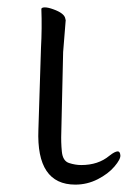

<svg xmlns="http://www.w3.org/2000/svg" viewBox="-20 -494 346 520"><path d="M184 6Q78 6 84 -143L91 -364Q94 -418 92 -470Q93 -474 101.5 -474Q110 -474 124 -469Q155 -458 157 -443V-442L158 -440L151 -353L146 -135Q145 -109 147.5 -83.5Q150 -58 167 -52.5Q184 -47 200 -47Q246 -47 276 -72Q291 -84 299 -84Q305 -84 306 -73.5Q307 -63 290 -43Q273 -23 244.5 -8.5Q216 6 184 6Z"/></svg>

Font: ToneOZ-Pinyin-WenKai-Light
Style: Light
Weight: 300
Designer: Fontworks Inc.
Foundry: ToneOZ
Version: Version 0.240331